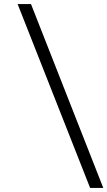

<svg xmlns="http://www.w3.org/2000/svg" viewBox="-20 -717 530 948"><path d="M425 211 67 -697H133L490 211Z"/></svg>

Font: HK Grotesk
Style: Regular
Weight: 400
Designer: Alfredo Marco Pradil
Foundry: Hanken Design Co.
Version: Version 3.001